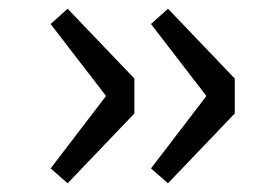

<svg xmlns="http://www.w3.org/2000/svg" viewBox="-20 -472 640 440"><path d="M135 -52 96 -86 223 -252 96 -417 135 -452 288 -292V-212ZM365 -52 326 -86 453 -252 326 -417 365 -452 518 -292V-212Z"/></svg>

Font: SauceCodePro NFM
Style: Regular
Weight: 400
Monospace: yes
Designer: Paul D. Hunt, Teo Tuominen
Foundry: Adobe
Version: Version 2.042;hotconv 1.1.0;makeotfexe 2.6.0;Nerd Fonts 3.3.